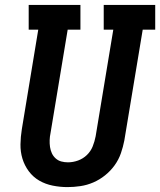

<svg xmlns="http://www.w3.org/2000/svg" viewBox="-20 -755 653 783"><path d="M255 8Q225 8 195 2Q165 -4 140 -18.5Q115 -33 97.5 -56.5Q80 -80 71.5 -108Q63 -136 63.5 -166.5Q64 -197 69 -228L136 -634H97V-735H308V-634H256L186 -212Q183 -198 182.5 -183.5Q182 -169 184 -155.5Q186 -142 191.5 -130Q197 -118 207 -109Q217 -100 230 -96.5Q243 -93 257 -93Q278 -93 298.5 -100.5Q319 -108 334.5 -123Q350 -138 358 -158Q366 -178 370 -199L442 -634H403V-735H613V-634H562L487 -182Q482 -156 473 -130Q464 -104 447.5 -81Q431 -58 408.5 -40Q386 -22 360.5 -11Q335 0 308 4Q281 8 255 8Z"/></svg>

Font: Iosevka Slab Extended Oblique
Style: Bold
Weight: 700
Width: 7
Italic angle: -9°
Monospace: yes
Designer: Belleve Invis
Foundry: Belleve Invis
Version: Version 11.1.1; ttfautohint (v1.8.3)